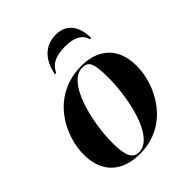

<svg xmlns="http://www.w3.org/2000/svg" viewBox="-213 -890 1028 1028"><g transform="rotate(-45 301.5 -375.5)"><path d="M228 -614H238C259 -659 296 -681 374 -681C444 -681 484 -655 493 -614H503C503 -703 462 -761 382 -761C287 -761 243 -691 228 -614ZM249 10C469 10 570 -192 570 -336C570 -485 476 -546 361 -546C137 -546 33 -350 33 -200C33 -59 120 10 249 10ZM251 0C205 0 186 -39 186 -138C186 -288 242 -536 357 -536C404 -536 418 -509 418 -400C418 -241 367 0 251 0Z"/></g></svg>

Font: Noto Serif Display
Style: Bold Italic
Weight: 700
Italic angle: -12°
Designer: Monotype Design Team
Foundry: Monotype Imaging Inc.
Version: Version 2.009